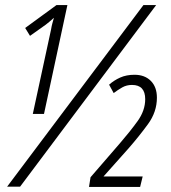

<svg xmlns="http://www.w3.org/2000/svg" viewBox="-20 -734 673 755"><path d="M153 -286 245 -714H202L79 -624L98 -593L160 -637Q172 -646 192 -664Q189 -653 186 -642.5Q183 -632 181 -619L109 -286ZM59 0 594 -714H544L8 0ZM531 1 541 -40H387L485 -150Q527 -198 562 -246Q597 -294 597 -350Q597 -392 573 -416Q549 -440 509 -440Q477 -440 452.5 -429Q428 -418 409 -401L427 -368Q444 -381 461 -390.5Q478 -400 499 -400Q551 -400 551 -344Q551 -299 520.5 -257Q490 -215 451 -170L336 -37L330 1Z"/></svg>

Font: Noto Sans Display Condensed Light
Style: Italic
Weight: 300
Width: 3
Designer: Monotype Design team
Foundry: Monotype Imaging Inc.
Version: 1.000